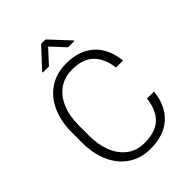

<svg xmlns="http://www.w3.org/2000/svg" viewBox="-259 -1036 1167 1167"><g transform="rotate(-45 324.5 -452.0)"><path d="M533.2 -222.2H593.3Q582.5 -113.8 516.1 -52Q449.7 9.8 332 9.8Q251.5 9.8 191.2 -30.3Q130.9 -70.3 97.7 -142.6Q64.5 -214.8 64.5 -311V-399.9Q64.5 -496.1 97.7 -568.4Q130.9 -640.6 191.9 -680.7Q252.9 -720.7 335.9 -720.7Q449.7 -720.7 516.1 -659.4Q582.5 -598.1 593.3 -488.8H533.2Q522.5 -574.7 475.1 -621.8Q427.7 -668.9 335.9 -668.9Q270 -668.9 222.7 -635.5Q175.3 -602.1 149.9 -541.7Q124.5 -481.4 124.5 -400.9V-311Q124.5 -232.9 148.9 -172.1Q173.3 -111.3 219.7 -76.4Q266.1 -41.5 332 -41.5Q426.8 -41.5 474.4 -86.9Q522 -132.3 533.2 -222.2ZM350.6 -912.6 468.3 -786.6V-781.7H414.1L331.5 -870.6L250 -781.7H197.3V-787.6L313.5 -912.6Z"/></g></svg>

Font: Vazirmatn UI ExtraLight
Style: Regular
Weight: 200
Designer: Saber Rastikerdar
Foundry: Saber Rastikerdar
Version: Version 33.003